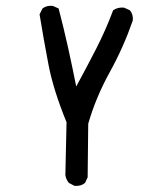

<svg xmlns="http://www.w3.org/2000/svg" viewBox="-20 -507 540 655"><path d="M234 127 215 117Q205 105 203 90L207 -90Q162 -200 145.5 -286Q129 -372 115 -458L125 -478Q139 -489 160 -487L180 -478Q197 -413 212 -345.5Q227 -278 240 -212Q275 -276 308 -340.5Q341 -405 366 -472Q382 -483 403 -481L423 -472Q435 -458 433 -437Q401 -345 354 -260Q307 -175 281 -85L279 98L270 117Q256 129 234 127Z"/></svg>

Font: Kosefont JP
Style: Regular
Weight: 400
Designer: Nozomi Seto 瀬戸のぞみ
Version: Version 3.00;June 19, 2020